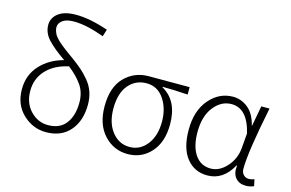

<svg xmlns="http://www.w3.org/2000/svg" viewBox="-100 -1048 1972 1299"><g transform="rotate(15 885.5 -398.0)"><path d="M296.9 -37.1Q379.9 -37.1 421.9 -92.3Q463.9 -147.5 463.9 -239.3Q463.9 -308.6 429.7 -358.9Q395.5 -409.2 333 -458Q233.4 -436.5 177.7 -376.5Q122.1 -316.4 122.1 -231.4Q122.1 -145.5 173.8 -91.3Q225.6 -37.1 296.9 -37.1ZM515.6 -763.7 500 -713.9Q375 -759.8 288.1 -759.8Q235.4 -759.8 208.5 -740.2Q181.6 -720.7 181.6 -692.4Q181.6 -679.7 185.5 -667.5Q189.5 -655.3 194.3 -645.5Q199.2 -635.7 210.4 -623Q221.7 -610.4 229.5 -602.5Q237.3 -594.7 254.9 -581.1Q272.5 -567.4 281.7 -560.1Q291 -552.7 313.5 -536.6Q335.9 -520.5 345.7 -513.7Q386.7 -483.4 412.6 -460.4Q438.5 -437.5 466.8 -403.8Q495.1 -370.1 509.3 -329.6Q523.4 -289.1 523.4 -241.2Q523.4 -126 462.9 -56.6Q402.3 12.7 295.9 12.7Q204.1 12.7 134.3 -53.2Q64.5 -119.1 64.5 -227.5Q64.5 -326.2 127 -395Q189.5 -463.9 290 -490.2Q209 -545.9 166.5 -591.8Q124 -637.7 124 -693.4Q124 -742.2 166 -774.9Q208 -807.6 290 -807.6Q386.7 -807.6 515.6 -763.7Z M868.2 12.7Q769.5 12.7 702.1 -60.5Q634.8 -133.8 634.8 -260.7Q634.8 -394.5 703.1 -463.9Q771.5 -533.2 871.1 -533.2H1157.2V-481.4Q1049.8 -488.3 980.5 -488.3V-484.4Q1094.7 -420.9 1094.7 -255.9Q1094.7 -130.9 1030.3 -59.1Q965.8 12.7 868.2 12.7ZM868.2 -37.1Q941.4 -37.1 989.3 -98.1Q1037.1 -159.2 1037.1 -258.8Q1037.1 -351.6 992.2 -417.5Q947.3 -483.4 870.1 -483.4Q793.9 -483.4 745.1 -425.8Q696.3 -368.2 696.3 -260.7Q696.3 -160.2 745.1 -98.6Q793.9 -37.1 868.2 -37.1Z M1426.8 12.7Q1335 12.7 1280.3 -56.2Q1225.6 -125 1225.6 -253.9Q1225.6 -387.7 1293.9 -467.3Q1362.3 -546.9 1459 -546.9Q1516.6 -546.9 1564 -508.8Q1611.3 -470.7 1630.9 -390.6H1632.8L1659.2 -533.2H1716.8Q1651.4 -211.9 1651.4 -94.7Q1651.4 -68.4 1666.5 -52.7Q1681.6 -37.1 1704.1 -37.1Q1720.7 -37.1 1742.2 -44.9L1752 1Q1726.6 12.7 1695.3 12.7Q1649.4 12.7 1623.5 -17.6Q1597.7 -47.9 1604.5 -103.5H1600.6Q1537.1 12.7 1426.8 12.7ZM1436.5 -38.1Q1497.1 -38.1 1547.4 -93.8Q1597.7 -149.4 1604.5 -225.6L1613.3 -331.1Q1574.2 -496.1 1461.9 -496.1Q1390.6 -496.1 1338.9 -431.2Q1287.1 -366.2 1287.1 -253.9Q1287.1 -153.3 1326.7 -95.7Q1366.2 -38.1 1436.5 -38.1Z"/></g></svg>

Font: Bpmf Zihi Sans Light
Style: Light
Weight: 300
Foundry: But Ko
Version: Version 1.320